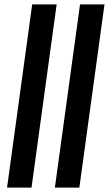

<svg xmlns="http://www.w3.org/2000/svg" viewBox="-20 -851 494 871"><path d="M12 0 126 -831H237L123 0ZM229 0 343 -831H454L340 0Z"/></svg>

Font: Merriweather 72pt Medium
Style: Italic
Weight: 500
Italic angle: -7.8°
Version: Version 2.101